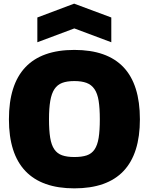

<svg xmlns="http://www.w3.org/2000/svg" viewBox="-20 -1024 817 1054"><path d="M388 10Q210 10 119.5 -85Q29 -180 29 -369Q29 -559 119 -654.5Q209 -750 388 -750Q568 -750 658 -655Q748 -560 748 -369Q748 -180 658 -85Q568 10 388 10ZM388 -162Q429 -162 456 -171Q483 -180 499 -203.5Q515 -227 521.5 -267Q528 -307 528 -369Q528 -430 521.5 -470.5Q515 -511 498.5 -535Q482 -559 455 -569Q428 -579 388 -579Q348 -579 321.5 -569Q295 -559 279 -535Q263 -511 256 -470.5Q249 -430 249 -369Q249 -308 255.5 -268Q262 -228 278 -204.5Q294 -181 321 -171.5Q348 -162 388 -162ZM185 -928 387 -1004 591 -928V-792L388 -868L185 -792Z"/></svg>

Font: Encode Sans Narrow
Style: Black
Weight: 900
Designer: Pablo Impallari, Andres Torresi
Foundry: Pablo Impallari, Andres Torresi
Version: Version 1.000; ttfautohint (v1.00) -l 8 -r 50 -G 200 -x 14 -